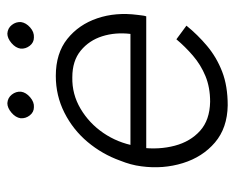

<svg xmlns="http://www.w3.org/2000/svg" viewBox="-80 -566 654 535"><g transform="rotate(-90 247.5 -298.0)"><path d="M83 -218H470Q472 -224 472.5 -230Q473 -236 474 -242Q482 -303 464.5 -354.5Q447 -406 407 -438Q367 -470 304 -470Q249 -470 201.5 -446Q154 -422 120 -381.5Q86 -341 68 -291Q62 -276 58 -261.5Q54 -247 52 -231Q44 -171 61 -116Q78 -61 118.5 -26.5Q159 8 222 9Q276 9 316 -6.5Q356 -22 387.5 -48.5Q419 -75 444 -106L406 -134Q386 -110 360.5 -88Q335 -66 303.5 -53Q272 -40 232 -40Q181 -41 151 -68Q121 -95 109.5 -138.5Q98 -182 104 -231L109 -249Q118 -298 145 -337.5Q172 -377 212.5 -401Q253 -425 300 -424Q346 -424 374.5 -400.5Q403 -377 414.5 -340.5Q426 -304 421 -262H90ZM380 -568Q379 -554 388 -542.5Q397 -531 411 -531Q426 -530 439 -541.5Q452 -553 454 -567Q455 -581 446 -592.5Q437 -604 422 -605Q409 -605 395.5 -593.5Q382 -582 380 -568ZM186 -568Q185 -554 194 -542.5Q203 -531 217 -531Q231 -530 244.5 -541.5Q258 -553 260 -567Q261 -581 252 -592.5Q243 -604 228 -605Q215 -605 201.5 -593.5Q188 -582 186 -568Z"/></g></svg>

Font: Jost Light
Style: Italic
Weight: 300
Italic angle: -5°
Version: Version 3.710